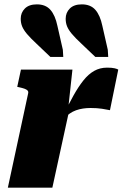

<svg xmlns="http://www.w3.org/2000/svg" viewBox="-20 -860 562 880"><path d="M16 0H220L300 -367L293 -366L312 -541H76L59 -462L68 -460Q82 -457 92 -453.5Q102 -450 106.5 -445Q111 -440 109 -432ZM522 -541Q518 -544 505.5 -547Q493 -550 471 -550Q438 -550 411.5 -535Q385 -520 362 -491Q339 -462 317 -422.5Q295 -383 271 -333L273 -316Q286 -330 299.5 -339.5Q313 -349 328.5 -354.5Q344 -360 360.5 -362.5Q377 -365 395 -365Q425 -365 447.5 -361.5Q470 -358 484 -355ZM449 -742 474 -632 476 -599H417L354 -659Q325 -686 309.5 -704.5Q294 -723 287.5 -739Q281 -755 281 -774Q281 -802 300 -821Q319 -840 355 -840Q395 -840 417 -815Q439 -790 449 -742ZM243 -742 268 -632 270 -599H211L148 -659Q119 -686 103.5 -704.5Q88 -723 81.5 -739Q75 -755 75 -774Q75 -802 94 -821Q113 -840 149 -840Q189 -840 211 -815Q233 -790 243 -742Z"/></svg>

Font: Roboto Serif ExtraBold
Style: Italic
Weight: 800
Italic angle: -10°
Version: Version 1.007